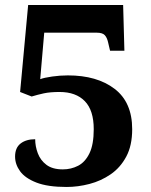

<svg xmlns="http://www.w3.org/2000/svg" viewBox="-20 -734 599 764"><path d="M245 10Q170 10 125 -7.5Q80 -25 60 -52.5Q40 -80 40 -111Q40 -146 62 -163Q84 -180 120 -180Q120 -152 130.5 -124Q141 -96 165 -78Q189 -60 230 -60Q263 -60 291 -74.5Q319 -89 336 -124Q353 -159 353 -220Q353 -295 317.5 -331.5Q282 -368 217 -368Q179 -368 154 -362.5Q129 -357 106 -350L60 -368L92 -714H470L475 -532H418L410 -566Q406 -584 397 -594Q388 -604 364 -604H156L140 -419Q156 -425 187.5 -429.5Q219 -434 250 -434Q366 -434 436 -380.5Q506 -327 506 -220Q506 -155 482.5 -111Q459 -67 420.5 -40.5Q382 -14 336 -2Q290 10 245 10Z"/></svg>

Font: Noto Serif Tibetan
Style: Bold
Weight: 700
Designer: Monotype Design Team
Foundry: Monotype Imaging Inc.
Version: Version 2.103; ttfautohint (v1.8.4.7-5d5b)